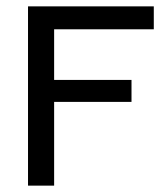

<svg xmlns="http://www.w3.org/2000/svg" viewBox="-20 -583 517 603"><path d="M150 0H68V-563H463V-491H150V-332H393V-263H150Z"/></svg>

Font: Darker Grotesque SemiBold
Style: Regular
Weight: 600
Designer: Gabriel Lam
Foundry: TypeRant
Version: Version 1.000;gftools[0.9.28]